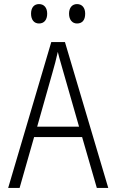

<svg xmlns="http://www.w3.org/2000/svg" viewBox="-20 -920 570 940"><path d="M357 -805C383 -805 397 -822 397 -853C397 -882 382 -900 357 -900C334 -900 318 -883 318 -853C318 -823 334 -805 357 -805ZM171 -805C196 -805 211 -823 211 -853C211 -882 196 -900 171 -900C147 -900 132 -883 132 -853C132 -823 147 -805 171 -805ZM20 0H76L147 -249H382L454 0H510L298 -714H231ZM237 -565C246 -595 256 -634 263 -666C271 -632 283 -595 291 -565L367 -300H162Z"/></svg>

Font: Noto Sans Mono Condensed Light
Style: Regular
Weight: 300
Width: 3
Designer: Monotype Design Team
Foundry: Monotype Imaging Inc.
Version: Version 2.014